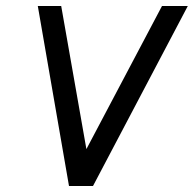

<svg xmlns="http://www.w3.org/2000/svg" viewBox="-20 -620 646 640"><path d="M606 -600 290 0H210L106 -600H184L268 -123L520 -600Z"/></svg>

Font: Gauge
Style: Oblique
Weight: 400
Italic angle: -80°
Designer: Daniel Pimley
Foundry: Daniel Pimley
Version: Version 2.0